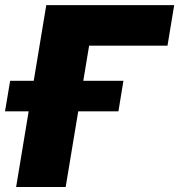

<svg xmlns="http://www.w3.org/2000/svg" viewBox="-64 -748 717 768"><path d="M632.8 -727.5 606 -565.4H292.5L198.7 0H0.5L121.1 -727.5ZM-43.9 -302.7 -23.4 -424.8H429.7L409.7 -302.7Z"/></svg>

Font: Inter 18pt Black
Style: Italic
Weight: 900
Italic angle: -9.3988°
Designer: Rasmus Andersson
Foundry: rsms
Version: Version 4.001;git-66647c0bb